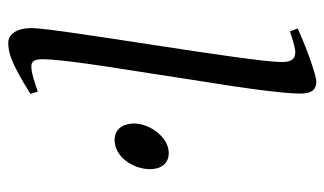

<svg xmlns="http://www.w3.org/2000/svg" viewBox="-184 -598 802 475"><g transform="rotate(90 217.5 -361.0)"><path d="M213 -35 207 -53C184 -45 161 -37 144 -37C130 -37 127 -49 127 -66C127 -109 147 -237 154 -280L185 -480C196 -546 212 -658 212 -702C212 -726 206 -742 182 -742C170 -742 113 -724 51 -696L58 -677C63 -678 96 -690 109 -690C122 -690 134 -686 134 -657C134 -578 50 -99 50 -38C50 8 72 20 85 20C109 20 132 16 213 -35ZM359 -377C320 -377 286 -330 286 -291C286 -272 294 -243 327 -243C368 -243 399 -288 399 -331C399 -358 385 -377 359 -377Z"/></g></svg>

Font: Temporarium
Style: Italic
Weight: 400
Italic angle: -7°
Version: Version 1.1